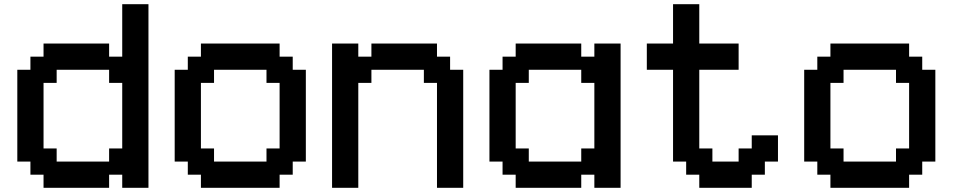

<svg xmlns="http://www.w3.org/2000/svg" viewBox="-20 -1020 4540 915"><path d="M500 -250V-312.5H562.5V-625H500V-687.5H250V-625H187.5V-312.5H250V-250ZM187.5 -125V-187.5H125V-250H62.5V-687.5H125V-750H187.5V-812.5H500V-750H562.5V-1000H687.5V-125H562.5V-187.5H500V-125Z M1250 -250V-312.5H1312.5V-625H1250V-687.5H1000V-625H937.5V-312.5H1000V-250ZM937.5 -125V-187.5H875V-250H812.5V-687.5H875V-750H937.5V-812.5H1312.5V-750H1375V-687.5H1437.5V-250H1375V-187.5H1312.5V-125Z M1562.5 -125V-812.5H1687.5V-750H1750V-812.5H2062.5V-750H2125V-687.5H2187.5V-125H2062.5V-625H2000V-687.5H1750V-625H1687.5V-125Z M2750 -250V-312.5H2812.5V-625H2750V-687.5H2500V-625H2437.5V-312.5H2500V-250ZM2437.5 -125V-187.5H2375V-250H2312.5V-687.5H2375V-750H2437.5V-812.5H2750V-750H2812.5V-812.5H2937.5V-125H2812.5V-187.5H2750V-125Z M3312.5 -125V-187.5H3250V-250H3187.5V-687.5H3062.5V-812.5H3187.5V-1000H3312.5V-812.5H3500V-687.5H3312.5V-312.5H3375V-250H3500V-312.5H3562.5V-375H3687.5V-250H3625V-187.5H3562.5V-125Z M4250 -250V-312.5H4312.5V-625H4250V-687.5H4000V-625H3937.5V-312.5H4000V-250ZM3937.5 -125V-187.5H3875V-250H3812.5V-687.5H3875V-750H3937.5V-812.5H4312.5V-750H4375V-687.5H4437.5V-250H4375V-187.5H4312.5V-125Z"/></svg>

Font: Better VCR
Style: Regular
Weight: 400
Designer: artdzyk
Foundry: https://fontstruct.com
Version: Version 1.0